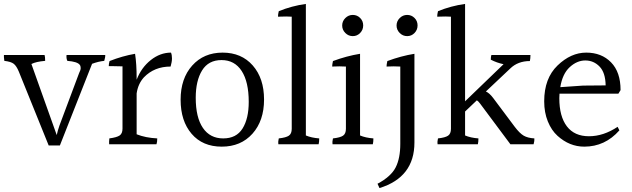

<svg xmlns="http://www.w3.org/2000/svg" viewBox="-26 -784 3221 978"><path d="M-4 -474Q-6 -486 -6 -493Q-6 -500 -6 -504H201Q204 -495 204 -474Q157 -470 134 -458L263 -96Q267 -116 277 -145L377 -412Q385 -427 385 -437.5Q385 -448 380 -454Q368 -470 317 -474Q311 -487 313 -504H510Q511 -494 505 -474Q475 -471 443 -459L279 -43H222L70 -419Q58 -448 44 -459Q30 -470 -4 -474Z M670 -385V-378Q694 -440 742 -478Q790 -516 845 -516Q850 -504 850 -486.5Q850 -469 843 -445Q760 -445 707 -390Q677 -357 670 -308V-100Q715 -82 775 -79Q775 -60 771 -49H530Q529 -61 531 -79Q569 -84 583.5 -94Q598 -104 598 -129V-446Q569 -447 553 -447Q537 -447 528 -447Q528 -459 532 -473Q598 -499 662 -510Q670 -459 670 -385Z M1241 -265Q1241 -367 1205 -422.5Q1169 -478 1102.5 -478Q1036 -478 1003.5 -425.5Q971 -373 971 -286Q971 -186 1007.5 -132.5Q1044 -79 1111 -79Q1178 -79 1209.5 -129.5Q1241 -180 1241 -265ZM1108 -516Q1204 -516 1261.5 -450.5Q1319 -385 1319 -277Q1319 -169 1260 -103Q1201 -37 1103.5 -37Q1006 -37 950 -102.5Q894 -168 894 -276Q894 -384 953 -450Q1012 -516 1108 -516Z M1460 -128V-699Q1449 -700 1432 -700Q1415 -700 1390 -699Q1390 -711 1394 -727Q1460 -754 1532 -764V-94Q1560 -82 1600 -79Q1600 -61 1597 -49H1392Q1390 -64 1394 -79Q1431 -83 1445.5 -93Q1460 -103 1460 -128Z M1808.5 -616Q1793 -600 1771 -600Q1749 -600 1733 -616Q1717 -632 1717 -654Q1717 -676 1733 -692Q1749 -708 1771 -708Q1793 -708 1808.5 -692.5Q1824 -677 1824 -654.5Q1824 -632 1808.5 -616ZM1736 -128V-445Q1720 -446 1702.5 -446Q1685 -446 1666 -445Q1666 -455 1670 -473Q1740 -499 1808 -510V-94Q1836 -82 1876 -79Q1876 -61 1873 -49H1668Q1666 -64 1670 -79Q1707 -83 1721.5 -93Q1736 -103 1736 -128Z M2013 -51V-445Q1997 -446 1979.5 -446Q1962 -446 1943 -445Q1943 -455 1947 -473Q2017 -499 2085 -510V-58Q2085 119 1907 174L1897 152Q1966 115 1989.5 68.5Q2013 22 2013 -51ZM2010 -692Q2026 -708 2048 -708Q2070 -708 2085.5 -692.5Q2101 -677 2101 -654.5Q2101 -632 2085.5 -616Q2070 -600 2048 -600Q2026 -600 2010 -616Q1994 -632 1994 -654Q1994 -676 2010 -692Z M2271 -128V-699Q2260 -700 2243 -700Q2226 -700 2201 -699Q2201 -711 2205 -727Q2271 -754 2343 -764V-268L2539 -457Q2505 -464 2474 -480Q2474 -495 2477 -504H2676Q2676 -486 2673 -473Q2612 -473 2573 -435L2449 -318Q2467 -310 2486 -285L2596 -138Q2621 -105 2641.5 -93Q2662 -81 2696 -79Q2697 -67 2692 -49H2574L2419 -257Q2410 -269 2403 -273L2343 -216V-94Q2371 -82 2411 -79Q2411 -61 2408 -49H2203Q2201 -64 2205 -79Q2242 -83 2256.5 -93Q2271 -103 2271 -128Z M2828 -340 2944 -348 3059 -349Q3058 -414 3028 -445Q2998 -476 2955.5 -476Q2913 -476 2876 -442Q2839 -408 2828 -340ZM2823 -284Q2823 -191 2861.5 -140.5Q2900 -90 2974 -90Q3048 -90 3120 -138L3129 -120Q3056 -37 2950 -37Q2875 -37 2814 -92Q2783 -120 2764.5 -165.5Q2746 -211 2746 -268Q2746 -385 2814 -450.5Q2882 -516 2960 -516Q3038 -516 3086.5 -466.5Q3135 -417 3135 -325Q3129 -314 3124 -307H2824Q2823 -300 2823 -284Z"/></svg>

Font: Halant
Style: Regular
Weight: 400
Designer: Hitesh Malaviya (Devanagari), Satya Rajpurohit (Latin)
Foundry: Indian Type Foundry
Version: Version 1.100;PS 1.0;hotconv 1.0.78;makeotf.lib2.5.61930; tt